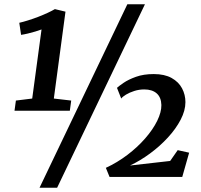

<svg xmlns="http://www.w3.org/2000/svg" viewBox="-20 -835 948 906"><path d="M55 -360.5 132 -370 176 -696Q163.5 -691.5 146.5 -686.2Q129.5 -681 111.5 -676.8Q93.5 -672.5 79.5 -670.5L71 -727.5Q89 -731.5 112.2 -738.8Q135.5 -746 159.5 -755.2Q183.5 -764.5 204.5 -774.2Q225.5 -784 239 -792L289 -780L234 -370L316 -360.5L309.5 -312.5H48.5ZM581 -815H664L249.5 51H166.5ZM497 0 479.5 -43Q533.5 -68 581 -104Q628.5 -140 665 -181.8Q701.5 -223.5 721.8 -264.8Q742 -306 741.5 -339.5Q740.5 -376 719.2 -394.5Q698 -413 660.5 -413Q636.5 -413 613.8 -405.8Q591 -398.5 574.5 -388.5Q558 -378.5 552 -370L532 -420.5Q540.5 -428.5 563 -444Q585.5 -459.5 621.5 -472.5Q657.5 -485.5 705.5 -485.5Q756.5 -485.5 789.8 -467Q823 -448.5 839 -418.2Q855 -388 855 -353Q855 -313.5 832.5 -270.2Q810 -227 772.2 -186Q734.5 -145 688 -110.8Q641.5 -76.5 593.5 -54L783 -75.5L818.5 -126.5L872.5 -114.5L840 0Z"/></svg>

Font: Merriweather Light 18pt ExtraBold
Style: Italic
Weight: 800
Italic angle: -7.8°
Version: Version 2.101